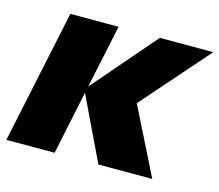

<svg xmlns="http://www.w3.org/2000/svg" viewBox="-84 -645 857 750"><g transform="rotate(15 345.0 -270.0)"><path d="M-1 0 113 -540H308L254 -284L475 -540H691L454 -270L589 0H371L248 -257L194 0Z"/></g></svg>

Font: Geist Black
Style: Italic
Weight: 900
Italic angle: -12°
Designer: Basement.studio, Andrés Briganti, Mateo Zaragoza
Foundry: Basement.studio, Vercel, Andrés Briganti, Guido Ferreyra, Mateo Zaragoza
Version: Version 1.500; ttfautohint (v1.8.4.7-5d5b)